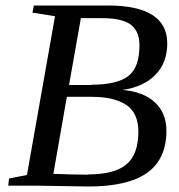

<svg xmlns="http://www.w3.org/2000/svg" viewBox="-20 -677 650 698"><path d="M312 -368V-369Q406 -369 447 -401Q487 -432 487 -512Q487 -563 456 -587Q424 -611 351 -611H274L231 -368ZM300 -42 301 -43Q396 -43 439 -79Q483 -115 483 -199Q483 -265 440 -295Q396 -325 314 -325H223L174 -45Q249 -42 300 -42ZM10 -2 13 -28 78 -41 180 -618 98 -631 103 -657H372Q588 -657 588 -519Q588 -449 545 -405Q502 -361 425 -350Q501 -344 543 -305Q585 -266 585 -202Q585 -98 514 -48Q444 1 301 1L114 -2Z"/></svg>

Font: Libra Serif Modern
Style: Italic
Weight: 400
Italic angle: -12°
Designer: Stefan Peev, Context Ltd
Foundry: Stefan Peev, Context Ltd
Version: Version 1.000